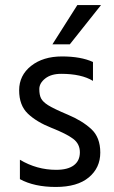

<svg xmlns="http://www.w3.org/2000/svg" viewBox="-20 -736 452 762"><path d="M257 -560H188L287 -716H381ZM59 -25V-102Q126 -62 203 -62Q249 -62 273 -80Q297 -98 297 -131.5Q297 -165 270.5 -185Q244 -205 184.5 -228.5Q125 -252 90.5 -285Q56 -318 56 -377.5Q56 -437 103.5 -474.5Q151 -512 226 -512Q301 -512 349 -490V-415Q303 -443 223 -443Q183 -443 159.5 -424.5Q136 -406 136 -382.5Q136 -359 143 -345.5Q150 -332 170 -319Q194 -304 250 -280.5Q306 -257 342 -224Q378 -191 378 -130.5Q378 -70 332.5 -32Q287 6 201.5 6Q116 6 59 -25Z"/></svg>

Font: Hind Colombo
Style: Regular
Weight: 400
Designer: Jyotish Sonowal, Aditi Pimprikar
Foundry: Indian Type Foundry
Version: Version 1.000;PS 1.0;hotconv 1.0.86;makeotf.lib2.5.63406; tt